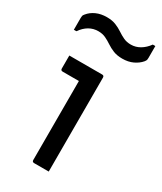

<svg xmlns="http://www.w3.org/2000/svg" viewBox="-197 -852 776 922"><g transform="rotate(30 190.5 -391.0)"><path d="M147 -11V-449H57Q46 -449 46 -460V-532H228Q239 -532 239 -521V0H158Q147 0 147 -11ZM275 -725Q302 -725 325.5 -739Q349 -753 367 -778H381V-712Q381 -705 380 -701Q379 -697 373 -689Q357 -670 331.5 -658Q306 -646 273 -646Q244 -646 223 -654.5Q202 -663 185 -674.5Q168 -686 150 -694.5Q132 -703 109 -703Q54 -703 17 -650H3V-716Q3 -723 4 -727.5Q5 -732 11 -739Q27 -759 52.5 -770.5Q78 -782 111 -782Q140 -782 161 -773.5Q182 -765 199 -753.5Q216 -742 234 -733.5Q252 -725 275 -725Z"/></g></svg>

Font: Recursive Sn Lnr St
Style: Regular
Weight: 400
Version: Version 1.079;hotconv 1.0.112;makeotfexe 2.5.65598; ttfautoh